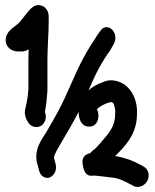

<svg xmlns="http://www.w3.org/2000/svg" viewBox="-20 -736 610 757"><path d="M412 -332C424 -336 428 -331 432 -314C434 -307 435 -298 434 -289V-287C434 -250 420 -226 402 -203C385 -183 364 -156 348 -144H347C341 -136 333 -131 333 -131H331C330 -130 300 -125 306 -89C307 -86 309 -43 339 -43H342C346 -44 354 -44 361 -43C386 -40 407 -38 429 -35C447 -33 473 -21 493 -10L505 -4V-3C531 9 554 -8 562 -25C569 -40 569 -68 545 -80L534 -86C504 -103 470 -115 434 -121C471 -157 520 -206 520 -285C524 -347 491 -412 426 -419C400 -422 383 -410 370 -406H369L368 -405C355 -399 342 -391 329 -380C360 -451 378 -487 417 -541V-542L426 -558C431 -565 435 -578 435 -586C435 -611 418 -629 400 -629C389 -629 382 -624 374 -612L364 -598C319 -530 297 -490 258 -400C221 -314 202 -283 162 -214C148 -190 107 -144 130 -80L134 -64C140 -39 161 -31 175 -36C189 -41 207 -61 199 -91L194 -109C193 -113 193 -115 193 -117C196 -130 205 -145 217 -166C241 -207 266 -248 290 -295C290 -268 300 -239 327 -237H331C350 -235 367 -251 368 -277C368 -284 368 -295 362 -305C371 -315 392 -327 410 -332ZM15 -547C25 -537 39 -533 53 -533H66C75 -533 85 -536 93 -542C93 -528 92 -514 92 -500V-385C91 -378 91 -370 90 -363C88 -343 84 -328 80 -308C74 -287 82 -267 90 -255C104 -230 132 -232 145 -242C155 -250 167 -270 157 -295C163 -323 165 -352 167 -379V-500C167 -551 172 -603 172 -654V-671C172 -692 160 -708 146 -713C137 -716 122 -720 105 -705C84 -688 65 -651 43 -636C33 -629 26 -623 19 -616C0 -597 -5 -567 15 -547Z"/></svg>

Font: Stray Cat
Style: BlkCn
Weight: 900
Version: Version 1.0